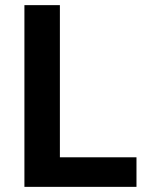

<svg xmlns="http://www.w3.org/2000/svg" viewBox="-20 -727 569 747"><path d="M75 -707H213V-115H511V0H75Z"/></svg>

Font: 42dot Sans ExtraBold
Style: Regular
Weight: 800
Designer: 42dot
Version: Version 1.000